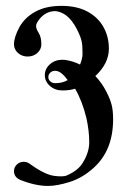

<svg xmlns="http://www.w3.org/2000/svg" viewBox="-20 -445 417 644"><path d="M141.1 178.7Q98.6 178.7 47.4 158.2Q26.9 148.9 26.9 128.9Q26.9 116.2 36.4 106.9Q45.9 97.7 59.6 97.7Q71.3 97.7 80.6 105Q130.4 141.1 162.6 145Q174.8 146.5 183.6 146.5Q199.7 146.5 207 142.1Q244.1 125.5 259.3 98.1Q279.3 64.9 279.3 31.7Q279.3 -5.4 270 -48.3Q255.9 -106.4 231.9 -147.5Q213.4 -141.6 189.9 -141.6Q164.6 -141.6 147.5 -156.7Q130.4 -171.9 130.4 -192.9Q130.4 -214.4 147.5 -229.5Q164.6 -244.6 189 -244.6L198.2 -244.1Q224.6 -240.2 248.5 -228.5Q256.8 -249.5 256.8 -263.2Q256.8 -263.7 256.3 -285.6Q255.9 -307.6 246.1 -329.6Q215.3 -402.8 165.5 -407.7Q128.4 -407.7 105.5 -371.1Q101.1 -364.3 101.1 -357.4Q101.1 -348.1 109.9 -334.2Q118.7 -320.3 118.7 -296.4Q118.7 -279.3 105.2 -267.3Q91.8 -255.4 72.8 -255.4Q53.7 -255.4 40.3 -267.3Q26.9 -279.3 26.9 -296.4Q26.9 -320.3 45.4 -354.5Q63.5 -386.7 98.9 -406Q134.3 -425.3 186 -425.3Q238.3 -425.3 273.7 -406Q309.1 -386.7 327.1 -354.2Q345.2 -321.8 345.2 -281.7Q345.2 -232.4 299.8 -189.9Q321.8 -167 336.9 -137.2Q349.1 -113.8 354.2 -94.2Q359.4 -74.7 359.4 -44.9Q359.4 59.1 294.4 117.7Q256.8 151.9 213.9 165.3Q170.9 178.7 141.1 178.7ZM165 -166Q189.5 -166 207 -176.3L205.1 -178.7Q184.1 -207.5 165 -207.5Q155.3 -207.5 148.7 -201.4Q142.1 -195.3 142.1 -186.5Q142.1 -178.2 148.7 -172.1Q155.3 -166 165 -166Z"/></svg>

Font: Quaaykop
Style: Regular
Weight: 400
Designer: Tup Wanders
Foundry: Free font, DO NOT SELL
Version: Version 1.00;July 31, 2023;FontCreator 11.5.0.2430 64-bit